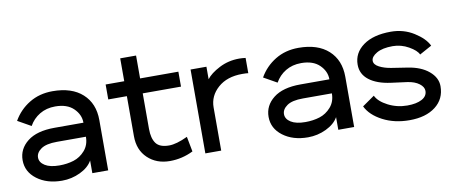

<svg xmlns="http://www.w3.org/2000/svg" viewBox="-64 -961 2929 1240"><g transform="rotate(-10 1400.5 -341.0)"><path d="M259 -87Q310 -87 353 -100.5Q396 -114 427.5 -150Q459 -186 459 -240H269Q198 -240 164.5 -216.5Q131 -193 131 -161Q131 -129 164.5 -108Q198 -87 259 -87ZM459 -332Q459 -385 417 -426Q375 -467 297 -467Q239 -467 195 -440.5Q151 -414 126 -369L39 -418Q78 -486 144.5 -526.5Q211 -567 297 -567Q423 -567 493 -503.5Q563 -440 563 -331V-1H459V-84Q435 -41 378.5 -14Q322 13 259 13Q160 13 95 -36Q30 -85 30 -161Q30 -235 91.5 -283.5Q153 -332 269 -332Z M765 -189V-452H643V-550H765V-700H869V-550H1120V-452H869V-219Q869 -157 893 -124Q917 -91 979 -91Q1027 -91 1101 -126L1120 -27Q1047 9 967 9Q879 9 822 -45Q765 -99 765 -189Z M1563 -462Q1550 -464 1523 -464Q1423 -464 1363.5 -411Q1304 -358 1304 -283V0H1200V-550H1304V-468Q1330 -503 1390 -534Q1450 -565 1521 -565Q1542 -565 1563 -562Z M1872 -87Q1923 -87 1966 -100.5Q2009 -114 2040.5 -150Q2072 -186 2072 -240H1882Q1811 -240 1777.5 -216.5Q1744 -193 1744 -161Q1744 -129 1777.5 -108Q1811 -87 1872 -87ZM2072 -332Q2072 -385 2030 -426Q1988 -467 1910 -467Q1852 -467 1808 -440.5Q1764 -414 1739 -369L1652 -418Q1691 -486 1757.5 -526.5Q1824 -567 1910 -567Q2036 -567 2106 -503.5Q2176 -440 2176 -331V-1H2072V-84Q2048 -41 1991.5 -14Q1935 13 1872 13Q1773 13 1708 -36Q1643 -85 1643 -161Q1643 -235 1704.5 -283.5Q1766 -332 1882 -332Z M2459 -241Q2369 -253 2318.5 -292Q2268 -331 2268 -393Q2268 -470 2334 -518Q2400 -566 2515 -566Q2599 -566 2666.5 -523.5Q2734 -481 2757 -432L2677 -388Q2665 -416 2615.5 -444Q2566 -472 2511 -472Q2444 -472 2406 -450Q2368 -428 2368 -401Q2368 -376 2401 -359Q2434 -342 2479 -335L2582 -319Q2669 -306 2720 -263Q2771 -220 2771 -164Q2771 -80 2707.5 -31Q2644 18 2537 18Q2438 18 2361.5 -22Q2285 -62 2256 -122L2336 -178Q2355 -138 2413.5 -108Q2472 -78 2539 -78Q2599 -78 2634.5 -97Q2670 -116 2670 -151Q2670 -177 2641.5 -198.5Q2613 -220 2565 -227Z"/></g></svg>

Font: Edgecutting Lite Medium
Style: Medium
Weight: 500
Designer: RandomMaerks (Nguyen Gia Bao)
Version: Version 1.0